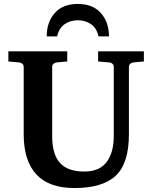

<svg xmlns="http://www.w3.org/2000/svg" viewBox="-20 -929 769 965"><path d="M703.1 -620.1 649.9 -615.2Q641.1 -614.3 634.5 -608.2Q627.9 -602.1 627.9 -592.8V-253.9Q627.9 -108.9 562.3 -46.4Q496.6 16.1 354 16.1Q226.1 16.1 162.6 -52.5Q99.1 -121.1 99.1 -253.9V-592.8Q99.1 -602.1 92.5 -608.2Q85.9 -614.3 76.2 -615.2L22 -620.1V-670.9H317.9V-620.1L264.2 -615.2Q255.4 -614.3 248.8 -608.2Q242.2 -602.1 242.2 -592.8V-246.1Q242.2 -152.8 281.5 -109.9Q320.8 -66.9 403.8 -66.9Q479.5 -66.9 515.6 -114.3Q551.8 -161.6 551.8 -246.1V-592.8Q551.8 -602.5 545.4 -608.4Q539.1 -614.3 529.8 -615.2L473.1 -620.1V-670.9H703.1ZM527.8 -746.1H475.1Q465.8 -788.1 437.3 -807.6Q408.7 -827.1 371.1 -827.1Q334 -827.1 305.2 -807.6Q276.4 -788.1 267.1 -746.1H214.8Q214.8 -817.4 255.1 -863.3Q295.4 -909.2 371.1 -909.2Q446.8 -909.2 487.3 -863Q527.8 -816.9 527.8 -746.1Z"/></svg>

Font: Veleka
Style: Bold
Weight: 700
Designer: Stefan Peev, Context Ltd, 2016; SIL International, 1997-2014.
Foundry: Stefan Peev, Context Ltd, 2016
Version: Version 1.000